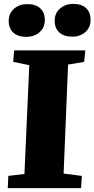

<svg xmlns="http://www.w3.org/2000/svg" viewBox="-20 -970 487 990"><path d="M131 -634 48 -651 53 -710H420L414 -651L331 -637L308 -75L402 -63L398 0H20L23 -63L106 -73ZM262 -863Q262 -902 289.5 -926Q317 -950 358 -950Q400 -950 423.5 -928.5Q447 -907 447 -868Q447 -828 420 -804.5Q393 -781 353 -781Q310 -781 286 -802.5Q262 -824 262 -863ZM25 -862Q25 -901 52.5 -925Q80 -949 120 -949Q163 -949 187 -927.5Q211 -906 211 -867Q211 -827 183.5 -803.5Q156 -780 115 -780Q73 -780 49 -801.5Q25 -823 25 -862Z"/></svg>

Font: Literata 36pt ExtraBold
Style: Italic
Weight: 800
Italic angle: -2°
Designer: Latin by Veronika Burian and Jose Scaglione. Greek by Irene Vlachou. Cyrillic by Vera Evstafieva
Foundry: TypeTogether
Version: Version 3.002